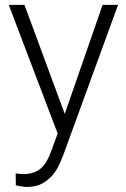

<svg xmlns="http://www.w3.org/2000/svg" viewBox="-20 -548 515 782"><path d="M243.7 -84 397.9 -528.3H460.9L237.3 84.5Q230.5 102.5 220 125Q209.5 147.5 192.6 167Q175.8 186.5 150.6 200Q125.5 213.4 89.4 213.4Q84.5 213.4 78.1 212.6Q71.8 211.9 65.4 210.9Q59.1 210 53.5 208.7Q47.9 207.5 44.4 206.5L43.9 158.2Q49.8 159.2 59.8 160.2Q69.8 161.1 74.2 161.1Q97.7 161.1 115.7 155Q133.8 148.9 147.2 137Q160.6 125 170.9 106.9Q181.2 88.9 189.5 65.4L214.8 -4.4L15.6 -528.3H79.6Z"/></svg>

Font: Melbourne
Style: Light
Weight: 300
Designer: Google
Version: Version 2.000980; 2014